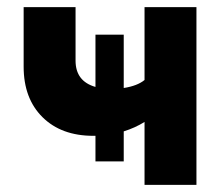

<svg xmlns="http://www.w3.org/2000/svg" viewBox="-20 -520 620 540"><path d="M192.5 -349.5Q192.5 -291.5 248.5 -275.5V-422.5H328V-272.5Q366.5 -278.5 386.5 -295V-500H532.5V0H386.5V-177Q360 -160.5 328 -150.5V-66H248.5V-138Q245.5 -138 242.5 -138Q152.5 -138 99.5 -190.5Q46.5 -243 46.5 -332.5V-500H192.5Z"/></svg>

Font: Overused Grotesk
Style: Bold
Weight: 710
Version: Version 0.004